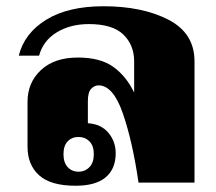

<svg xmlns="http://www.w3.org/2000/svg" viewBox="-20 -584 692 614"><path d="M68 -115V-258Q68 -320 111 -360Q154 -400 229 -400Q301 -400 342.5 -370Q384 -340 409 -288V-388Q409 -440 374.5 -473.5Q340 -507 264 -507Q205 -507 161.5 -480.5Q118 -454 105 -406H40Q58 -478 128 -521Q198 -564 311 -564Q435 -564 518.5 -521Q602 -478 602 -388V0H423Q404 -131 373 -221Q342 -311 295 -311Q282 -311 271.5 -300Q261 -289 261 -261V-190Q304 -187 327 -159Q350 -131 350 -94Q350 -44 318 -17Q286 10 222 10Q142 10 105 -23.5Q68 -57 68 -115ZM280 -91Q280 -118 266 -132Q252 -146 231 -146Q210 -146 196.5 -132Q183 -118 183 -91Q183 -64 196.5 -49.5Q210 -35 231 -35Q252 -35 266 -49.5Q280 -64 280 -91Z"/></svg>

Font: Trirong Black
Style: Regular
Weight: 900
Designer: Katatrad Team
Foundry: CadsonDemak
Version: Version 1.001